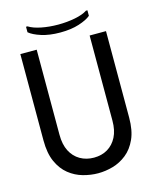

<svg xmlns="http://www.w3.org/2000/svg" viewBox="-124 -914 814 1009"><g transform="rotate(-15 283.0 -410.0)"><path d="M516 -230V-700H427V-237Q427 -184 408.5 -148Q390 -112 358 -93Q326 -74 284 -74Q242 -74 209 -93Q176 -112 157.5 -148Q139 -184 139 -237V-700H50V-230Q50 -160 71 -113.5Q92 -67 126.5 -39.5Q161 -12 202.5 -0.5Q244 11 284 11Q324 11 364.5 -0.5Q405 -12 439.5 -39.5Q474 -67 495 -113.5Q516 -160 516 -230ZM283 -755Q342 -755 385.5 -769Q429 -783 450 -801V-831H442Q418 -815 374.5 -806.5Q331 -798 283 -798Q235 -798 192 -806.5Q149 -815 124 -831H116V-801Q137 -783 180.5 -769Q224 -755 283 -755Z"/></g></svg>

Font: Phudu
Style: Regular
Weight: 400
Version: Version 1.005;gftools[0.9.23]